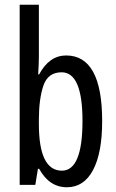

<svg xmlns="http://www.w3.org/2000/svg" viewBox="-20 -780 490 810"><path d="M144 -760H63V0H129L140 -68H145Q188 10 262 10Q334 10 372.5 -62.5Q411 -135 411 -269Q411 -546 259 -546Q188 -546 145 -466H141Q144 -511 144 -543ZM240 -475Q328 -475 328 -270Q328 -60 241 -60Q144 -60 144 -257V-276Q144 -362 163 -418.5Q182 -475 240 -475Z"/></svg>

Font: Noto Sans Display Condensed
Style: Regular
Weight: 400
Width: 3
Designer: Monotype Design Team
Foundry: Monotype Imaging Inc.
Version: Version 1.900